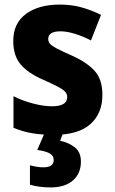

<svg xmlns="http://www.w3.org/2000/svg" viewBox="-20 -580 503 840"><path d="M428 -165Q428 -84 375.5 -37Q323 10 216 10Q164 10 121.5 3Q79 -4 39 -21V-159Q79 -139 125 -127Q171 -115 207 -115Q274 -115 274 -155Q274 -168 265.5 -178Q257 -188 233.5 -200.5Q210 -213 167 -232Q103 -260 70.5 -298Q38 -336 38 -401Q38 -478 93.5 -519Q149 -560 242 -560Q291 -560 334 -548.5Q377 -537 422 -515L378 -403Q344 -421 308 -432Q272 -443 245 -443Q191 -443 191 -410Q191 -397 199 -388Q207 -379 229 -367.5Q251 -356 294 -337Q359 -308 393.5 -270.5Q428 -233 428 -165ZM334 127Q334 179 299 209.5Q264 240 201 240Q174 240 150.5 236.5Q127 233 111 228V143Q143 152 170 152Q215 152 215 120Q215 101 197 91Q179 81 143 76L176 0H257L243 36Q279 43 306.5 64Q334 85 334 127Z"/></svg>

Font: Noto Sans Khmer UI SemiCondensed ExtraBold
Style: Regular
Weight: 800
Width: 4
Designer: Danh Hong and the Monotype Design Team
Foundry: Monotype Imaging Inc.
Version: Version 2.002; ttfautohint (v1.8.4.7-5d5b)